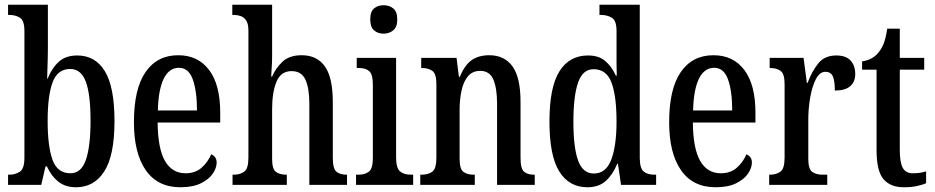

<svg xmlns="http://www.w3.org/2000/svg" viewBox="-20 -780 3945 810"><path d="M301 10Q255 10 225 -14.5Q195 -39 178 -78H172L154 0H14V-43H20Q44 -43 63.5 -55.5Q83 -68 83 -115V-649Q83 -693 64.5 -705Q46 -717 19 -717H14V-760H182V-578Q182 -560 181.5 -535.5Q181 -511 180 -487Q179 -463 179 -448H181Q198 -492 227.5 -519Q257 -546 306 -546Q382 -546 422.5 -479.5Q463 -413 463 -269Q463 -124 420 -57Q377 10 301 10ZM277 -49Q323 -49 342.5 -106Q362 -163 362 -271Q362 -382 342 -435.5Q322 -489 276 -489Q223 -489 202 -433Q181 -377 181 -270Q181 -163 201.5 -106Q222 -49 277 -49Z M741 10Q645 10 595 -62Q545 -134 545 -264Q545 -405 594 -476Q643 -547 732 -547Q815 -547 862 -485Q909 -423 909 -305V-263H645Q646 -153 676 -101Q706 -49 763 -49Q804 -49 830.5 -72.5Q857 -96 871 -129Q881 -125 887.5 -116.5Q894 -108 894 -94Q894 -72 878 -48Q862 -24 828 -7Q794 10 741 10ZM811 -314Q811 -395 793.5 -444.5Q776 -494 735 -494Q693 -494 670.5 -447.5Q648 -401 646 -314Z M961 0V-43H967Q992 -43 1010 -55.5Q1028 -68 1028 -115V-650Q1028 -679 1019 -693Q1010 -707 996 -712Q982 -717 968 -717H960V-760H1128V-542Q1128 -516 1126 -490.5Q1124 -465 1124 -457H1128Q1142 -491 1171 -519Q1200 -547 1253 -547Q1317 -547 1350.5 -500Q1384 -453 1384 -350V-115Q1384 -68 1399.5 -55.5Q1415 -43 1442 -43H1444V0H1285V-343Q1285 -408 1268.5 -444Q1252 -480 1210 -480Q1165 -480 1146.5 -435.5Q1128 -391 1128 -319V-110Q1128 -66 1144.5 -54.5Q1161 -43 1188 -43H1190V0Z M1598 -638Q1574 -638 1558 -652Q1542 -666 1542 -698Q1542 -731 1558 -744.5Q1574 -758 1598 -758Q1622 -758 1639 -744.5Q1656 -731 1656 -698Q1656 -666 1639 -652Q1622 -638 1598 -638ZM1482 0V-43H1492Q1520 -43 1536.5 -56Q1553 -69 1553 -113V-423Q1553 -466 1538 -479.5Q1523 -493 1496 -493H1485V-536H1651V-117Q1651 -71 1667.5 -57Q1684 -43 1713 -43H1723V0Z M1753 0V-43H1759Q1786 -43 1803.5 -55.5Q1821 -68 1821 -115V-425Q1821 -469 1804 -481Q1787 -493 1761 -493H1757V-536H1906L1916 -456H1920Q1940 -505 1969.5 -526Q1999 -547 2044 -547Q2108 -547 2142 -500Q2176 -453 2176 -350V-115Q2176 -68 2191 -55.5Q2206 -43 2232 -43H2236V0H2077V-343Q2077 -407 2061.5 -444Q2046 -481 2006 -481Q1973 -481 1954 -458Q1935 -435 1927 -397.5Q1919 -360 1919 -319V-110Q1919 -66 1935.5 -54.5Q1952 -43 1978 -43H1983V0Z M2458 10Q2381 10 2339.5 -56.5Q2298 -123 2298 -267Q2298 -412 2340 -479Q2382 -546 2461 -546Q2506 -546 2533.5 -522.5Q2561 -499 2578 -461H2582Q2581 -484 2581 -511.5Q2581 -539 2581 -567V-649Q2581 -693 2561.5 -705Q2542 -717 2515 -717H2509V-760H2679V-115Q2679 -70 2695.5 -56.5Q2712 -43 2741 -43H2748V0H2600L2587 -89H2584Q2565 -43 2535.5 -16.5Q2506 10 2458 10ZM2485 -48Q2537 -48 2559 -107Q2581 -166 2581 -267Q2581 -374 2560 -431Q2539 -488 2484 -488Q2438 -488 2418.5 -431Q2399 -374 2399 -266Q2399 -157 2419 -102.5Q2439 -48 2485 -48Z M2999 10Q2903 10 2853 -62Q2803 -134 2803 -264Q2803 -405 2852 -476Q2901 -547 2990 -547Q3073 -547 3120 -485Q3167 -423 3167 -305V-263H2903Q2904 -153 2934 -101Q2964 -49 3021 -49Q3062 -49 3088.5 -72.5Q3115 -96 3129 -129Q3139 -125 3145.5 -116.5Q3152 -108 3152 -94Q3152 -72 3136 -48Q3120 -24 3086 -7Q3052 10 2999 10ZM3069 -314Q3069 -395 3051.5 -444.5Q3034 -494 2993 -494Q2951 -494 2928.5 -447.5Q2906 -401 2904 -314Z M3225 0V-43H3228Q3254 -43 3272 -55.5Q3290 -68 3290 -115V-425Q3290 -469 3273 -481Q3256 -493 3230 -493H3227V-536H3370L3384 -430H3387Q3405 -479 3432 -512.5Q3459 -546 3508 -546Q3549 -546 3568.5 -524.5Q3588 -503 3588 -468Q3588 -435 3567 -416.5Q3546 -398 3502 -398Q3502 -439 3493.5 -458Q3485 -477 3462 -477Q3438 -477 3422 -446Q3406 -415 3398 -368.5Q3390 -322 3390 -276V-110Q3390 -66 3407 -54.5Q3424 -43 3450 -43H3470V0Z M3793 10Q3736 10 3707 -24.5Q3678 -59 3678 -146V-486H3617V-521Q3642 -525 3659 -535Q3676 -545 3688 -561Q3700 -576 3708.5 -597.5Q3717 -619 3723 -659H3776V-536H3879V-486H3776V-147Q3776 -95 3788.5 -72Q3801 -49 3830 -49Q3847 -49 3860.5 -51Q3874 -53 3887 -57V-7Q3874 -1 3850 4.5Q3826 10 3793 10Z"/></svg>

Font: Noto Serif Lao ExtraCondensed Medium
Style: Regular
Weight: 500
Width: 2
Designer: Monotype Design Team
Foundry: Monotype Imaging Inc.
Version: Version 2.003; ttfautohint (v1.8.4.7-5d5b)